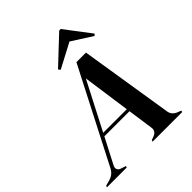

<svg xmlns="http://www.w3.org/2000/svg" viewBox="-257 -1009 1151 1151"><g transform="rotate(-45 318.5 -433.5)"><path d="M-22 0 -19 -10 17 -20Q57 -31 75 -69L379 -660H460L554 -70Q558 -35 592 -20L618 -10L616 0H365L368 -10L390 -18Q425 -31 419 -66L396 -227H183L99 -65Q91 -49 96 -37Q101 -25 117 -20L148 -10L146 0ZM350 -551 193 -247H393ZM453 -867 577 -704 567 -694 437 -777 280 -694 270 -707 440 -867Z"/></g></svg>

Font: DeepMind Serif Display
Style: Italic
Weight: 400
Italic angle: -12°
Designer: Frank Grießhammer / Modifications: Colophon Foundry
Foundry: Colophon Foundry
Version: Version 5.003; ttfautohint (v1.8.2)